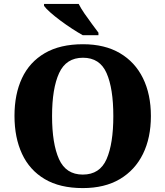

<svg xmlns="http://www.w3.org/2000/svg" viewBox="-20 -951 845 981"><path d="M403 10Q286 10 208.5 -36Q131 -82 92.5 -165Q54 -248 54 -359Q54 -470 92.5 -552Q131 -634 209 -679.5Q287 -725 404 -725Q515 -725 592.5 -679.5Q670 -634 710.5 -551.5Q751 -469 751 -358Q751 -247 710.5 -164.5Q670 -82 592.5 -36Q515 10 403 10ZM403 -59Q490 -59 524.5 -138Q559 -217 559 -358Q559 -499 524.5 -577.5Q490 -656 404 -656Q318 -656 282 -577.5Q246 -499 246 -358Q246 -217 281.5 -138Q317 -59 403 -59ZM403 -771Q378 -785 348 -804.5Q318 -824 288.5 -846Q259 -868 236.5 -888Q214 -908 205 -921V-931H382Q393 -909 411.5 -882Q430 -855 449.5 -829Q469 -803 483 -784V-771Z"/></svg>

Font: Noto Serif Georgian ExtraBold
Style: Regular
Weight: 800
Designer: Monotype Design Team, Akaki Razmadze
Foundry: Google LLC
Version: Version 2.003; ttfautohint (v1.8.4.7-5d5b)